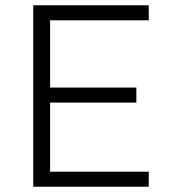

<svg xmlns="http://www.w3.org/2000/svg" viewBox="-20 -708 641 728"><path d="M106 0H544V-57H170V-319H497V-376H170V-631H544V-688H106Z"/></svg>

Font: Saira UNSAM Light SC
Style: Regular
Weight: 300
Designer: Hector Gatti with collaboration of the Omnibus-Type team
Foundry: Omnibus-Type
Version: Version 1.072;PS 001.072;hotconv 1.0.88;makeotf.lib2.5.64775